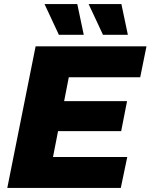

<svg xmlns="http://www.w3.org/2000/svg" viewBox="-20 -929 744 949"><path d="M673 -547H320L297 -429H608L579 -281H267L242 -153H609L577 0H16L156 -700H704ZM271 -757 200 -909H362L394 -757ZM489 -757 418 -909H580L612 -757Z"/></svg>

Font: My Font
Style: Italic
Weight: 500
Designer: Julieta Ulanovsky
Foundry: Julieta Ulanovsky
Version: ""